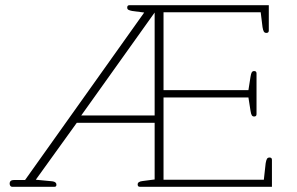

<svg xmlns="http://www.w3.org/2000/svg" viewBox="-20 -715 1138 735"><path d="M17 -12Q17 -26 34 -26H76L532 -667L486 -673Q476 -675 471.5 -677.5Q467 -680 467 -686Q467 -695 475 -695H1009V-598Q1009 -589 1000 -589Q993 -589 990 -594Q987 -599 985 -611L978 -668H606V-370H931L939 -421Q941 -434 944 -438.5Q947 -443 953 -443Q962 -443 962 -434V-278Q962 -269 953 -269Q947 -269 944 -273.5Q941 -278 939 -291L931 -342H606V-27H990L997 -90Q999 -102 1002 -107Q1005 -112 1012 -112Q1021 -112 1021 -103V0H515Q507 0 507 -9Q507 -20 526 -22L572 -28V-245H274L117 -27L180 -21Q196 -19 196 -8Q196 0 189 0H26Q22 0 19.5 -3.5Q17 -7 17 -12ZM572 -273V-667L291 -273Z"/></svg>

Font: Maitree ExtraLight
Style: Regular
Weight: 275
Designer: CadsonDemak Team
Foundry: CadsonDemak
Version: Version 1.003